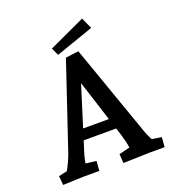

<svg xmlns="http://www.w3.org/2000/svg" viewBox="-157 -1018 1058 1149"><g transform="rotate(-20 372.5 -443.5)"><path d="M43 -53 97 -65Q124 -114 141 -161L324 -705L407 -716L610 -140Q614 -126 622.5 -107.5Q631 -89 639 -72L701 -62L696 0H603L432 5L428 -53L497 -70Q491 -112 478 -153L462 -204H255L229 -122Q221 -93 218 -70L285 -62L280 0H186Q158 0 48 5ZM440 -272 357 -531 276 -272ZM264 -785 495 -892 527 -821 286 -737Z"/></g></svg>

Font: Andada Pro
Style: Bold
Weight: 700
Designer: Carolina Giovagnoli
Foundry: Huerta Tipografica
Version: Version 3.005; ttfautohint (v1.8.4)